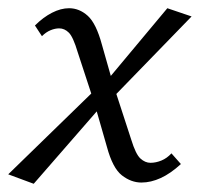

<svg xmlns="http://www.w3.org/2000/svg" viewBox="-26 -439 487 467"><path d="M318 5Q293 5 270.5 -12.5Q248 -30 234 -82L203 -190L163 -312Q152 -349 141.5 -359.5Q131 -370 118 -370Q108 -370 97 -365.5Q86 -361 76 -351L59 -377Q79 -397 100.5 -408Q122 -419 142 -419Q167 -419 187.5 -400.5Q208 -382 222 -330L249 -235L293 -100Q304 -64 315.5 -53.5Q327 -43 340 -43Q353 -43 366.5 -48.5Q380 -54 391 -66L414 -40Q389 -17 365 -6Q341 5 318 5ZM56 8 -6 -15 215 -230 231 -193ZM241 -194 224 -231 381 -419 440 -399Z"/></svg>

Font: Ysabeau Office
Style: Italic
Weight: 400
Italic angle: -12°
Designer: Christian Thalmann (Catharsis Fonts)
Version: Version 2.001;gftools[0.9.30]; featfreeze: tnum,lnum,ss02